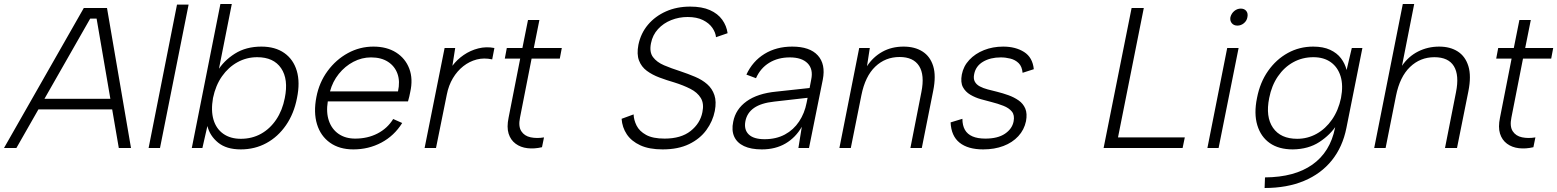

<svg xmlns="http://www.w3.org/2000/svg" viewBox="-61 -740 7786 960"><path d="M422 -647H390L21 0H-41L358 -700H474L594 0H533ZM123 -246H530L520 -193H112Z M824 -717H882L739 0H682Z M1026 -384Q1057 -436 1113 -471.5Q1169 -507 1246 -507Q1315 -507 1360.5 -475Q1406 -443 1423 -385.5Q1440 -328 1424 -250Q1409 -172 1369 -114Q1329 -56 1271 -24.5Q1213 7 1143 7Q1071 7 1029.5 -27Q988 -61 976 -110L951 0H898L1041 -720H1098L1031 -382ZM1363 -250Q1382 -344 1344.5 -399Q1307 -454 1225 -454Q1172 -454 1126.5 -429Q1081 -404 1049 -358.5Q1017 -313 1004 -250Q993 -187 1006.5 -141.5Q1020 -96 1055.5 -71Q1091 -46 1143 -46Q1199 -46 1244 -71Q1289 -96 1320 -142Q1351 -188 1363 -250Z M1706 7Q1636 7 1589 -26.5Q1542 -60 1524 -119Q1506 -178 1521 -255Q1535 -328 1577 -385Q1619 -442 1678.5 -474.5Q1738 -507 1806 -507Q1873 -507 1919.5 -477.5Q1966 -448 1985.5 -396.5Q2005 -345 1990 -279Q1988 -269 1985.5 -257.5Q1983 -246 1979 -233H1578Q1569 -178 1583.5 -136Q1598 -94 1632 -70.5Q1666 -47 1715 -47Q1777 -47 1826.5 -72.5Q1876 -98 1905 -145L1950 -125Q1910 -61 1846 -27Q1782 7 1706 7ZM1929 -283Q1940 -333 1926.5 -371Q1913 -409 1879 -431Q1845 -453 1794 -453Q1748 -453 1706 -431Q1664 -409 1633 -370.5Q1602 -332 1589 -283Z M2162 -500H2215L2201 -411Q2224 -442 2257.5 -465Q2291 -488 2330.5 -498Q2370 -508 2411 -500L2400 -443Q2359 -452 2322.5 -442.5Q2286 -433 2255.5 -409Q2225 -385 2203.5 -349Q2182 -313 2173 -267L2119 0H2062Z M2551 -500 2579 -640H2636L2608 -500H2748L2738 -447H2597L2539 -152Q2530 -108 2545.5 -84Q2561 -60 2592 -53.5Q2623 -47 2659 -53L2649 -4Q2611 5 2576.5 1Q2542 -3 2517 -21.5Q2492 -40 2482 -72Q2472 -104 2482 -152L2540 -447H2463L2473 -500Z M3107 -168Q3108 -140 3122 -112Q3136 -84 3169.5 -65.5Q3203 -47 3262 -47Q3344 -47 3392 -85Q3440 -123 3451 -179Q3460 -222 3443 -250Q3426 -278 3390.5 -296Q3355 -314 3310 -328Q3272 -339 3236 -352.5Q3200 -366 3173 -386Q3146 -406 3134 -437.5Q3122 -469 3131 -516Q3143 -574 3179 -616.5Q3215 -659 3269 -683Q3323 -707 3390 -707Q3449 -707 3488.5 -689.5Q3528 -672 3550 -641.5Q3572 -611 3577 -574L3519 -554Q3517 -577 3501 -600.5Q3485 -624 3454 -639.5Q3423 -655 3377 -655Q3334 -655 3295 -639.5Q3256 -624 3229 -594.5Q3202 -565 3194 -524Q3185 -480 3204 -454.5Q3223 -429 3259.5 -413.5Q3296 -398 3340 -384Q3379 -371 3414.5 -356Q3450 -341 3475 -319Q3500 -297 3511 -264.5Q3522 -232 3513 -185Q3503 -134 3471 -90Q3439 -46 3384.5 -19.5Q3330 7 3252 7Q3185 7 3140.5 -13.5Q3096 -34 3073 -68.5Q3050 -103 3047 -146Z M3931 0 3948 -106Q3917 -52 3866.5 -22.5Q3816 7 3748 7Q3694 7 3659 -9.5Q3624 -26 3610 -57Q3596 -88 3605 -131Q3617 -194 3672 -233.5Q3727 -273 3821 -282L3987 -300L3995 -342Q4006 -394 3977 -423.5Q3948 -453 3888 -453Q3829 -453 3785 -426Q3741 -399 3719 -349L3671 -367Q3702 -434 3761.5 -470.5Q3821 -507 3900 -507Q3988 -507 4028 -463Q4068 -419 4053 -342L3984 0ZM3977 -251 3810 -232Q3745 -225 3709.5 -200.5Q3674 -176 3666 -134Q3658 -92 3682.5 -68Q3707 -44 3762 -44Q3820 -44 3863.5 -67.5Q3907 -91 3934.5 -132.5Q3962 -174 3972 -226Z M4235 -500H4288L4274 -409Q4304 -455 4350.5 -481Q4397 -507 4457 -507Q4513 -507 4551.5 -482.5Q4590 -458 4605 -409.5Q4620 -361 4605 -286L4548 0H4491L4546 -280Q4563 -365 4534.5 -410Q4506 -455 4437 -455Q4366 -455 4315.5 -407Q4265 -359 4246 -264L4193 0H4136Z M4751 -146Q4751 -113 4763.5 -91Q4776 -69 4801.5 -58Q4827 -47 4866 -47Q4928 -47 4964 -71.5Q5000 -96 5007 -133Q5013 -164 4998.5 -182Q4984 -200 4956 -211Q4928 -222 4896 -230Q4872 -236 4843.5 -244Q4815 -252 4790.5 -266.5Q4766 -281 4753.5 -304.5Q4741 -328 4748 -367Q4756 -409 4785.5 -440.5Q4815 -472 4859 -489.5Q4903 -507 4955 -507Q5017 -507 5059.5 -480Q5102 -453 5108 -394L5052 -376Q5049 -408 5032 -424.5Q5015 -441 4991 -447Q4967 -453 4943 -453Q4891 -453 4854.5 -431.5Q4818 -410 4810 -370Q4805 -347 4813 -332Q4821 -317 4838 -308Q4855 -299 4877.5 -293Q4900 -287 4925 -281Q4953 -274 4981 -264Q5009 -254 5032 -238Q5055 -222 5065.5 -197Q5076 -172 5069 -134Q5060 -91 5030.5 -59Q5001 -27 4956 -10Q4911 7 4855 7Q4779 7 4737 -26.5Q4695 -60 4692 -128Z M5658 -700 5529 -53H5863L5852 0H5457L5597 -700Z M6075 -500H6132L6032 0H5976ZM6126 -612Q6108 -612 6098 -624Q6088 -636 6091 -654Q6096 -673 6110.5 -685Q6125 -697 6143 -697Q6161 -697 6170.5 -685Q6180 -673 6176 -654Q6173 -636 6158.5 -624Q6144 -612 6126 -612Z M6698 -500H6751L6671 -100Q6652 -5 6598 62Q6544 129 6459 164.5Q6374 200 6262 200L6264 147Q6412 146 6501 83Q6590 20 6614 -100L6618 -118L6623 -116Q6591 -66 6536 -30Q6481 6 6403 7Q6333 7 6288 -24.5Q6243 -56 6225.5 -114Q6208 -172 6224 -250Q6239 -328 6279.5 -385.5Q6320 -443 6378 -475Q6436 -507 6505 -507Q6555 -507 6589.5 -491Q6624 -475 6644 -448.5Q6664 -422 6672 -390ZM6285 -250Q6266 -156 6304 -101Q6342 -46 6425 -46Q6477 -46 6522 -71Q6567 -96 6599 -142Q6631 -188 6644 -250Q6656 -313 6642 -358.5Q6628 -404 6593 -429Q6558 -454 6506 -454Q6451 -454 6405.5 -429Q6360 -404 6328.5 -358Q6297 -312 6285 -250Z M6953 -720H7010L6949 -411Q6981 -458 7029.5 -482.5Q7078 -507 7135 -507Q7190 -507 7228 -482.5Q7266 -458 7281 -409Q7296 -360 7281 -284L7224 0H7164L7219 -279Q7236 -364 7208.5 -409Q7181 -454 7111 -454Q7040 -454 6989 -405Q6938 -356 6919 -261L6867 0H6810Z M7508 -500 7536 -640H7593L7565 -500H7705L7695 -447H7554L7496 -152Q7487 -108 7502.5 -84Q7518 -60 7549 -53.5Q7580 -47 7616 -53L7606 -4Q7568 5 7533.5 1Q7499 -3 7474 -21.5Q7449 -40 7439 -72Q7429 -104 7439 -152L7497 -447H7420L7430 -500Z"/></svg>

Font: Albert Sans Light
Style: Italic
Weight: 300
Italic angle: -11.25°
Designer: Andreas Rasmussen
Foundry: a.Foundry
Version: Version 1.025